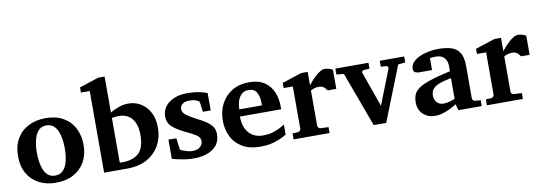

<svg xmlns="http://www.w3.org/2000/svg" viewBox="-57 -1116 4239 1503"><g transform="rotate(-10 2062.5 -364.0)"><path d="M553.2 -241.2Q553.2 -166.5 521.7 -109.4Q490.2 -52.2 431.2 -20Q372.1 12.2 289.1 12.2Q213.4 12.2 155.3 -18.6Q97.2 -49.3 64.7 -106.2Q32.2 -163.1 32.2 -242.2Q32.2 -324.2 65.9 -381.8Q99.6 -439.5 159.2 -469.7Q218.8 -500 295.9 -500Q378.4 -500 435.8 -467Q493.2 -434.1 523.2 -375.7Q553.2 -317.4 553.2 -241.2ZM403.8 -242.2Q403.8 -273.9 399.2 -308.8Q394.5 -343.8 382.3 -374.3Q370.1 -404.8 348.4 -423.8Q326.7 -442.9 292 -442.9Q258.3 -442.9 236.8 -424.6Q215.3 -406.2 203.4 -376.7Q191.4 -347.2 186.8 -312.7Q182.1 -278.3 182.1 -246.1Q182.1 -213.9 186.5 -178.7Q190.9 -143.6 202.6 -112.8Q214.4 -82 236.3 -63Q258.3 -43.9 293 -43.9Q327.1 -43.9 348.9 -62Q370.6 -80.1 382.6 -109.6Q394.5 -139.2 399.2 -173.8Q403.8 -208.5 403.8 -242.2Z M1149.9 -273.9Q1149.9 -197.3 1115.7 -135Q1081.5 -72.8 1016.1 -36.4Q950.7 0 856.9 0H673.8V-648.9H604V-689.9L756.8 -740.2H808.1V-454.1Q830.6 -468.8 871.3 -484.4Q912.1 -500 953.1 -500Q1006.8 -500 1051.5 -473.4Q1096.2 -446.8 1123 -396.2Q1149.9 -345.7 1149.9 -273.9ZM1004.9 -244.1Q1004.9 -325.2 968.3 -371.1Q931.6 -417 860.8 -417Q847.7 -417 832.5 -415Q817.4 -413.1 808.1 -411.1V-56.2Q813.5 -55.7 818.8 -55.4Q824.2 -55.2 829.1 -55.2Q912.1 -55.2 958.5 -96.4Q1004.9 -137.7 1004.9 -244.1Z M1580.1 -335H1518.1L1507.3 -415Q1485.8 -439.9 1429.2 -439.9Q1394 -439.9 1374 -425.5Q1354 -411.1 1354 -384.8Q1354 -355 1384.8 -333.5Q1415.5 -312 1455.1 -292Q1488.8 -275.4 1521.2 -255.6Q1553.7 -235.8 1575 -209.7Q1596.2 -183.6 1596.2 -146Q1596.2 -87.9 1565.9 -53.2Q1535.6 -18.6 1488.8 -3.2Q1441.9 12.2 1392.1 12.2Q1338.4 12.2 1289.3 2.9Q1240.2 -6.3 1214.4 -15.1V-167H1277.3L1289.1 -75.2Q1290.5 -72.3 1307.1 -65.4Q1323.7 -58.6 1345 -52.7Q1366.2 -46.9 1382.3 -46.9Q1416.5 -46.9 1435.1 -58.1Q1453.6 -69.3 1460.9 -84.5Q1468.3 -99.6 1468.3 -110.8Q1468.3 -141.1 1439.2 -159.9Q1410.2 -178.7 1364.7 -199.7Q1290 -234.9 1255.1 -267.3Q1220.2 -299.8 1220.2 -348.1Q1220.2 -394.5 1246.1 -428.7Q1272 -462.9 1317.4 -481.4Q1362.8 -500 1420.9 -500Q1475.1 -500 1517.8 -491Q1560.5 -481.9 1580.1 -473.1Z M1914.1 12.2Q1829.1 12.2 1772.5 -21.5Q1715.8 -55.2 1687.5 -111.8Q1659.2 -168.5 1659.2 -237.8Q1659.2 -313.5 1690.4 -372.8Q1721.7 -432.1 1778.3 -466.1Q1835 -500 1911.1 -500Q1989.7 -500 2036.6 -467.3Q2083.5 -434.6 2104.2 -382.3Q2125 -330.1 2125 -272Q2125 -266.1 2125 -260Q2125 -253.9 2125 -248H1796.9Q1796.9 -166.5 1837.2 -118.7Q1877.4 -70.8 1951.2 -70.8Q2001.5 -70.8 2040.8 -85Q2080.1 -99.1 2102.5 -113Q2125 -127 2125 -127V-46.9Q2125 -46.9 2098.6 -32Q2072.3 -17.1 2024.9 -2.4Q1977.5 12.2 1914.1 12.2ZM1801.8 -304.2H1981.9V-326.2Q1981.9 -374 1963.1 -407.5Q1944.3 -440.9 1899.9 -440.9Q1863.3 -440.9 1841.8 -419.9Q1820.3 -398.9 1811 -367.4Q1801.8 -335.9 1801.8 -304.2Z M2577.6 -330.1H2509.8Q2503.4 -339.8 2488.5 -355Q2473.6 -370.1 2444.8 -370.1Q2423.8 -370.1 2406.2 -364Q2388.7 -357.9 2379.9 -352.1V-71.8Q2379.9 -63 2386 -56.2Q2392.1 -49.3 2401.9 -48.8L2465.8 -45.9V1H2179.7V-45.9L2223.6 -48.8Q2232.9 -49.8 2239.3 -56.4Q2245.6 -63 2245.6 -71.8V-408.2H2172.9V-449.2L2327.6 -500H2379.9V-394Q2389.2 -405.8 2404.8 -423.6Q2420.4 -441.4 2439.5 -459Q2458.5 -476.6 2478 -488.3Q2497.6 -500 2514.6 -500Q2531.7 -500 2550.3 -494.4Q2568.8 -488.8 2577.6 -481.9Z M3145 -440.9 3087.9 -434.1 2916 0H2816.9L2656.7 -435.1L2597.7 -440.9V-487.8H2860.8V-440.9L2814.9 -438Q2805.7 -437.5 2801.8 -430.9Q2797.9 -424.3 2800.8 -416L2898.9 -139.2L3007.8 -416Q3010.7 -423.3 3005.9 -430.4Q3001 -437.5 2992.7 -438L2950.7 -440.9V-487.8H3145Z M3675.3 0H3489.3L3476.1 -49.8Q3457.5 -36.6 3429 -22.2Q3400.4 -7.8 3367.4 2.2Q3334.5 12.2 3302.2 12.2Q3248 12.2 3209.7 -22.9Q3171.4 -58.1 3171.4 -117.2Q3171.4 -150.9 3181.2 -177Q3190.9 -203.1 3221.2 -225.3Q3251.5 -247.6 3312.7 -268.3Q3374 -289.1 3477.1 -312Q3477.1 -320.3 3477.5 -331.8Q3478 -343.3 3478 -351.1Q3478 -370.1 3471.2 -391.6Q3464.4 -413.1 3444.3 -428.5Q3424.3 -443.8 3384.3 -443.8Q3369.1 -443.8 3357.9 -442.4Q3346.7 -440.9 3341.3 -439.9V-345.2H3238.3Q3223.6 -345.2 3208.5 -351.8Q3193.4 -358.4 3193.4 -380.9Q3193.4 -408.7 3212.9 -430.7Q3232.4 -452.6 3264.9 -468.3Q3297.4 -483.9 3336.9 -491.9Q3376.5 -500 3416 -500Q3473.6 -500 3517.1 -487.5Q3560.5 -475.1 3585 -438.7Q3609.4 -402.3 3609.4 -330.1V-73.2Q3609.4 -64 3615.7 -57.4Q3622.1 -50.8 3631.3 -49.8L3675.3 -46.9ZM3476.1 -92.8V-257.8Q3411.6 -245.1 3376.2 -230.5Q3340.8 -215.8 3326.9 -195.6Q3313 -175.3 3313 -145Q3313 -114.3 3333 -92.5Q3353 -70.8 3384.3 -70.8Q3407.7 -70.8 3434.1 -78.4Q3460.4 -85.9 3476.1 -92.8Z M4114.3 -330.1H4046.4Q4040 -339.8 4025.1 -355Q4010.3 -370.1 3981.4 -370.1Q3960.4 -370.1 3942.9 -364Q3925.3 -357.9 3916.5 -352.1V-71.8Q3916.5 -63 3922.6 -56.2Q3928.7 -49.3 3938.5 -48.8L4002.4 -45.9V1H3716.3V-45.9L3760.3 -48.8Q3769.5 -49.8 3775.9 -56.4Q3782.2 -63 3782.2 -71.8V-408.2H3709.5V-449.2L3864.3 -500H3916.5V-394Q3925.8 -405.8 3941.4 -423.6Q3957 -441.4 3976.1 -459Q3995.1 -476.6 4014.6 -488.3Q4034.2 -500 4051.3 -500Q4068.4 -500 4086.9 -494.4Q4105.5 -488.8 4114.3 -481.9Z"/></g></svg>

Font: Charis
Style: Bold
Weight: 700
Designer: Walt Agee, Miriam Martin, Annie Olsen, Victor Gaultney, Lorna Priest, Alan Ward, Bob Hallissy, Martin Hosken, Sharon Cor
Foundry: SIL Global
Version: Version 7.000